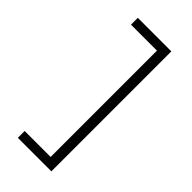

<svg xmlns="http://www.w3.org/2000/svg" viewBox="-297 -887 1093 1093"><g transform="rotate(45 250.0 -340.0)"><path d="M103 143V88H312V-768H103V-823H373V143Z"/></g></svg>

Font: Iosevka Fixed SS04 Light
Style: Regular
Weight: 300
Monospace: yes
Designer: Belleve Invis
Foundry: Belleve Invis
Version: Version 32.5.0